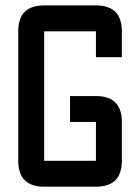

<svg xmlns="http://www.w3.org/2000/svg" viewBox="-20 -704 528 724"><path d="M341.8 0H146.5Q48.8 0 48.8 -97.7V-585.9Q48.8 -683.6 146.5 -683.6H341.8Q439.5 -683.6 439.5 -585.9V-488.3H341.8V-585.9H146.5V-97.7H341.8V-244.1H244.1V-341.8H341.8Q439.5 -341.8 439.5 -244.1V-97.7Q439.5 0 341.8 0Z"/></svg>

Font: BabelStone Runic Ruled
Style: Regular
Weight: 400
Designer: Andrew West
Foundry: BabelStone
Version: Version 7.004 November 9, 2023